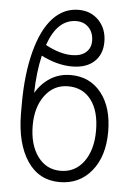

<svg xmlns="http://www.w3.org/2000/svg" viewBox="-54 -801 597 854"><g transform="rotate(5 244.0 -374.5)"><path d="M253.4 -468.3Q338.4 -468.3 389.4 -404.3Q440.4 -340.3 440.4 -231Q440.4 -121.6 386.5 -55.7Q332.5 10.3 244.1 10.3Q151.9 10.3 100.1 -66.7Q48.3 -143.6 46.9 -276.4V-322.3Q46.9 -453.6 73.2 -554.9Q99.6 -656.2 147.9 -708.3Q196.3 -760.3 262.7 -760.3Q317.9 -760.3 353.3 -723.1Q388.7 -686 388.7 -627.9Q388.7 -572.3 353.3 -539.6Q317.9 -506.8 253.9 -506.8Q188 -506.8 116.7 -543Q99.1 -466.8 97.2 -374.5Q122.1 -417.5 161.9 -442.9Q201.7 -468.3 253.4 -468.3ZM245.6 -417.5Q182.1 -417.5 142.8 -365.2Q103.5 -313 103.5 -231Q103.5 -145 141.8 -92.5Q180.2 -40 244.1 -40Q309.1 -40 347.7 -92.8Q386.2 -145.5 386.2 -231Q386.2 -318.4 348.9 -367.9Q311.5 -417.5 245.6 -417.5ZM257.3 -709.5Q171.9 -709.5 131.3 -591.8Q196.3 -557.1 249 -557.1Q290.5 -557.1 312.3 -576.7Q334 -596.2 334 -627Q334 -664.1 312.7 -686.8Q291.5 -709.5 257.3 -709.5Z"/></g></svg>

Font: Roboto Condensed Light
Style: Regular
Weight: 300
Designer: Google
Version: Version 2.134; 2016